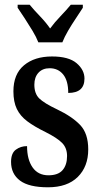

<svg xmlns="http://www.w3.org/2000/svg" viewBox="-20 -786 422 816"><path d="M184 10Q103 10 65 -18.5Q27 -47 27 -98Q27 -135 47.5 -150Q68 -165 95 -165Q95 -108 118.5 -74.5Q142 -41 186 -41Q227 -41 246 -63Q265 -85 265 -123Q265 -157 244 -178.5Q223 -200 173 -225Q126 -248 96 -270.5Q66 -293 51.5 -323Q37 -353 37 -398Q37 -471 82 -508.5Q127 -546 201 -546Q272 -546 305.5 -517.5Q339 -489 339 -452Q339 -391 270 -391Q270 -443 248.5 -469.5Q227 -496 191 -496Q161 -496 143.5 -477Q126 -458 126 -426Q126 -388 147 -367.5Q168 -347 223 -321Q286 -291 320.5 -255Q355 -219 355 -151Q355 -78 310.5 -34Q266 10 184 10ZM143 -606Q134 -629 118 -655.5Q102 -682 85 -708Q68 -734 55 -753V-766H106Q124 -744 149.5 -717.5Q175 -691 193 -665Q212 -691 237.5 -717.5Q263 -744 281 -766H332V-753Q320 -734 302.5 -708Q285 -682 269.5 -655.5Q254 -629 245 -606Z"/></svg>

Font: Noto Serif Ethiopic ExtraCondensed SemiBold
Style: Regular
Weight: 600
Width: 2
Designer: Monotype Design Team
Foundry: Monotype Imaging Inc.
Version: Version 2.102; ttfautohint (v1.8.4.7-5d5b)